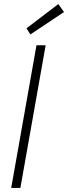

<svg xmlns="http://www.w3.org/2000/svg" viewBox="-20 -922 334 942"><path d="M35 0 159 -700H204L80 0ZM129 -753 110 -783 266 -902 294 -863Z"/></svg>

Font: DM Sans 10pt ExtraLight
Style: Italic
Weight: 250
Italic angle: -10°
Version: Version 4.004;gftools[0.9.30]